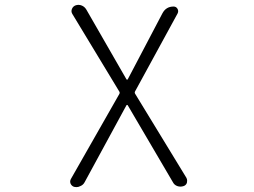

<svg xmlns="http://www.w3.org/2000/svg" viewBox="-20 -558 1040 787"><path d="M327.1 188.5Q321.3 200.2 308.6 205.1Q301.8 209 293 209Q289.1 209 284.2 208Q274.4 205.1 269.5 195.3Q267.6 190.4 267.6 186.5Q267.6 180.7 270.5 175.8L469.7 -173.8Q471.7 -177.7 469.7 -181.6L276.4 -501Q270.5 -510.7 274.9 -521.5Q279.3 -532.2 290 -536.1Q295.9 -538.1 301.8 -538.1Q308.6 -538.1 315.4 -535.2Q327.1 -530.3 334 -518.6L498 -233.4Q499 -231.4 501 -231.4Q502.9 -231.4 503.9 -233.4L645.5 -502.9Q660.2 -531.2 691.4 -531.2Q702.1 -531.2 707.5 -522Q712.9 -512.7 708 -502.9L533.2 -182.6Q531.2 -178.7 533.2 -174.8L744.1 170.9Q747.1 176.8 747.1 182.6Q747.1 186.5 746.1 191.4Q742.2 202.1 731.4 205.1Q718.8 209 706.5 204.6Q694.3 200.2 688.5 188.5L503.9 -126Q502.9 -127.9 501 -127.9Q499 -127.9 498 -126Z"/></svg>

Font: Gen Jyuu Gothic L Monospace Light
Style: Regular
Weight: 300
Designer: [Source Han Sans]
Ryoko NISHIZUKA  (kana & ideographs); Paul D. Hunt (Latin, Greek & Cyrillic); Wenlong ZHANG  (bopomofo
Version: Version 1.002.20150607